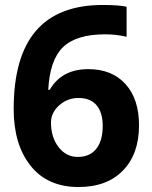

<svg xmlns="http://www.w3.org/2000/svg" viewBox="-20 -742 611 772"><path d="M35 -303Q35 -514 124.5 -618Q214 -722 393 -722Q457 -722 489 -715V-594Q448 -604 403 -604Q286 -604 233 -552Q180 -500 174 -381H180Q228 -464 335 -464Q430 -464 484.5 -404Q539 -344 539 -238Q539 -123 474.5 -56.5Q410 10 296 10Q171 10 103 -75.5Q35 -161 35 -303ZM393 -236Q393 -289 368.5 -318.5Q344 -348 296 -348Q251 -348 218 -318.5Q185 -289 185 -249Q185 -190 215.5 -150.5Q246 -111 293 -111Q341 -111 367 -143.5Q393 -176 393 -236Z"/></svg>

Font: OpenSansMMV
Style: Bold
Weight: 700
Foundry: Ascender Corporation
Version: Version 4.001